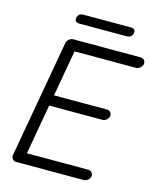

<svg xmlns="http://www.w3.org/2000/svg" viewBox="-123 -924 825 1009"><g transform="rotate(15 289.5 -419.5)"><path d="M185.5 -700.2H552.7Q564.5 -700.2 572.3 -691.4Q580.1 -682.6 578.1 -669.9Q575.2 -657.2 564.5 -648.9Q553.7 -640.6 542 -640.6H198.2L211.9 -658.2L162.1 -377L153.3 -389.6H453.1Q464.8 -389.6 472.2 -380.9Q479.5 -372.1 477.5 -360.4Q475.6 -347.7 465.3 -339.4Q455.1 -331.1 443.4 -331.1H145.5L155.3 -340.8L104.5 -52.7L100.6 -58.6H439.5Q451.2 -58.6 459 -49.8Q466.8 -41 464.8 -29.3Q462.9 -16.6 452.1 -8.3Q441.4 0 429.7 0H62.5Q50.8 0 43 -8.8Q35.2 -17.6 37.1 -30.3L150.4 -669.9Q152.3 -681.6 163.1 -690.9Q173.8 -700.2 185.5 -700.2ZM196.3 -788.1Q167 -788.1 171.9 -813.5Q176.8 -839.8 206.1 -838.9H460.9Q490.2 -838.9 485.4 -813.5Q480.5 -788.1 451.2 -788.1Z"/></g></svg>

Font: Quicksand
Style: Italic
Weight: 400
Designer: Andrew Paglinawan
Foundry: Andrew Paglinawan
Version: Version 3.006